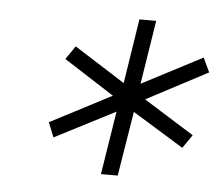

<svg xmlns="http://www.w3.org/2000/svg" viewBox="-37 -743 530 456"><g transform="rotate(5 228.0 -515.0)"><path d="M219 -328 243 -479 99 -405 85 -440 231 -516 111 -593 133 -625 254 -548 278 -702H318L294 -550L438 -625L454 -591L308 -514L428 -439L406 -407L284 -482L259 -328Z"/></g></svg>

Font: MuseoModerno Thin ExtraLight
Style: Italic
Weight: 250
Italic angle: -9°
Version: Version 1.003